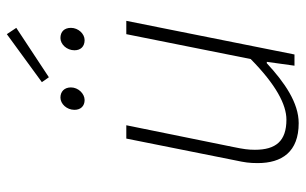

<svg xmlns="http://www.w3.org/2000/svg" viewBox="-182 -678 873 548"><g transform="rotate(-90 254.0 -404.5)"><path d="M176 12C234 12 292 -28 347 -79H351L340 0H372L468 -480H430L359 -125C286 -53 229 -23 186 -23C125 -23 100 -53 100 -113C100 -132 102 -146 108 -175L170 -480H132L70 -170C64 -142 62 -129 62 -105C62 -36 94 12 176 12ZM242 -599C260 -599 278 -617 278 -638C278 -657 266 -668 249 -668C231 -668 214 -650 214 -628C214 -610 225 -599 242 -599ZM413 -599C431 -599 448 -617 448 -638C448 -657 437 -668 419 -668C401 -668 384 -650 384 -628C384 -610 395 -599 413 -599ZM307 -701 448 -794 430 -821 293 -721Z"/></g></svg>

Font: Source Sans Pro Light
Style: Italic
Weight: 300
Italic angle: -11°
Designer: Paul D. Hunt
Foundry: Adobe Systems Incorporated
Version: Version 3.006;hotconv 1.0.111;makeotfexe 2.5.65597